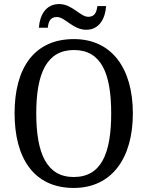

<svg xmlns="http://www.w3.org/2000/svg" viewBox="-20 -918 729 948"><path d="M406 -771C471 -771 500 -828 504 -888H461C457 -861 450 -835 416 -835C376 -835 337 -898 272 -898C205 -898 176 -841 172 -781H216C219 -808 226 -834 261 -834C301 -834 340 -771 406 -771ZM344 10C532 10 636 -137 636 -358C636 -580 532 -725 345 -725C147 -725 52 -580 52 -359C52 -137 147 10 344 10ZM344 -44C211 -44 159 -160 159 -358C159 -556 211 -671 345 -671C480 -671 529 -556 529 -358C529 -160 480 -44 344 -44Z"/></svg>

Font: Noto Serif Armenian SemiCondensed
Style: Regular
Weight: 400
Width: 4
Designer: Monotype Design Team
Foundry: Monotype Imaging Inc.
Version: Version 2.008